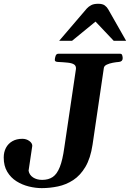

<svg xmlns="http://www.w3.org/2000/svg" viewBox="-24 -976 685 1011"><path d="M195.8 14.6Q163.1 14.6 127.7 5.9Q92.3 -2.9 62.5 -21.7Q32.7 -40.5 14.2 -71.5Q-4.4 -102.5 -4.4 -146.5Q-4.4 -175.3 7.3 -197.5Q19 -219.7 41 -232.4Q63 -245.1 93.8 -245.1Q114.3 -245.1 130.1 -233.9Q146 -222.7 146 -208L126.5 -77.1Q130.4 -54.7 150.1 -41.7Q169.9 -28.8 197.8 -28.8Q231.4 -28.8 253.9 -44.2Q276.4 -59.6 291 -96.7Q305.7 -133.8 314.5 -198.2L376 -613.3Q377 -629.4 366.2 -636.5Q355.5 -643.6 333.7 -646Q312 -648.4 279.8 -649.9Q264.6 -650.9 264.6 -660.2Q264.6 -669.4 268.6 -681.2Q272.5 -692.9 282.7 -692.9H609.4Q617.2 -692.9 619.6 -684.6Q622.1 -676.3 622.1 -669.9Q622.1 -651.9 602.5 -649.9Q587.9 -648.9 569.8 -645.5Q551.8 -642.1 538.3 -635.7Q524.9 -629.4 522.9 -618.7L463.4 -214.4Q452.6 -142.6 425.8 -97.4Q398.9 -52.2 361.6 -27.8Q324.2 -3.4 281.2 5.6Q238.3 14.6 195.8 14.6ZM287.6 -761.2 433.1 -931.2Q442.9 -941.9 456.5 -949Q470.2 -956.1 493.2 -956.1Q516.1 -956.1 527.8 -947.3Q539.6 -938.5 545.9 -926.8L640.1 -761.2H574.7L479 -862.3L355.5 -761.2Z"/></svg>

Font: Gelasio SemiBold
Style: Italic
Weight: 600
Italic angle: -8.5°
Designer: Eben Sorkin
Foundry: Eben Sorkin
Version: Version 1.008